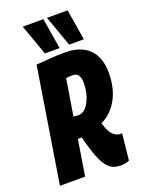

<svg xmlns="http://www.w3.org/2000/svg" viewBox="-186 -1012 830 1103"><g transform="rotate(-20 229.0 -461.0)"><path d="M-14 0 98 -700Q146 -704 188 -707Q230 -710 274 -710Q372 -710 422 -659Q472 -608 472 -515Q472 -420 434.5 -353Q397 -286 333 -256Q348 -203 369 -182Q390 -161 414 -161Q417 -161 420 -161.5Q423 -162 425 -162L408 0Q400 4 383 7Q366 10 357 10Q333 10 312.5 3Q292 -4 273 -26.5Q254 -49 236 -95Q218 -141 199 -218Q193 -218 187 -218Q181 -218 175 -218L140 0ZM227 -345Q252 -345 272 -367.5Q292 -390 304.5 -427.5Q317 -465 317 -510Q317 -538 306.5 -555Q296 -572 271 -572Q261 -572 252.5 -571.5Q244 -571 231 -569L195 -347Q212 -345 227 -345ZM165 -744 98 -932H224L255 -744ZM313 -744 246 -932H372L403 -744Z"/></g></svg>

Font: Georama Condensed ExtraBold
Style: Italic
Weight: 800
Width: 3
Italic angle: -9°
Designer: Jean-Baptiste Levee
Foundry: Production Type
Version: Version 1.000